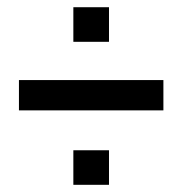

<svg xmlns="http://www.w3.org/2000/svg" viewBox="-20 -601 511 529"><path d="M430.2 -296.9H32.2V-380.4H430.2ZM280.3 -485.8H182.1V-581.1H280.3ZM280.3 -91.8H182.1V-187H280.3Z"/></svg>

Font: Franco
Style: Regular
Weight: 400
Designer: Google
Version: Version 1.200311; 2013